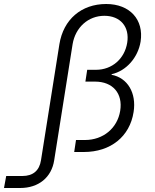

<svg xmlns="http://www.w3.org/2000/svg" viewBox="-153 -760 773 960"><path d="M-133 180H-52C40 180 105 127 118 41L210 -539C224 -623 288 -681 369 -681C449 -681 496 -626 483 -546C470 -466 407 -411 327 -411H283L274 -352H322C411 -352 462 -293 448 -206C434 -119 363 -60 272 -60H227L218 0H266C400 0 496 -77 515 -200C530 -295 485 -371 405 -386V-389C478 -405 537 -472 550 -552C567 -662 496 -740 378 -740C254 -740 164 -663 144 -539L52 41C44 93 12 120 -41 120H-122Z"/></svg>

Font: JetBrains Mono ExtraLight
Style: Italic
Weight: 240
Italic angle: -9°
Monospace: yes
Designer: Philipp Nurullin, Konstantin Bulenkov
Foundry: JetBrains
Version: Version 2.305